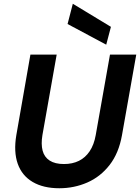

<svg xmlns="http://www.w3.org/2000/svg" viewBox="-20 -991 746 1023"><path d="M296 12Q211 12 154 -21.5Q97 -55 74.5 -118.5Q52 -182 67 -271L142 -700H282L206 -271Q198 -223 207 -188.5Q216 -154 244.5 -135.5Q273 -117 321 -117Q366 -117 400.5 -134Q435 -151 458 -185.5Q481 -220 490 -271L566 -700H706L630 -271Q613 -175 564 -112Q515 -49 445 -18.5Q375 12 296 12ZM546 -753 340 -863 368 -971 571 -848Z"/></svg>

Font: DM Sans 18pt ExtraBold
Style: Italic
Weight: 800
Italic angle: -10°
Designer: Colophon Foundry, Jonny Pinhorn
Foundry: Colophon Foundry
Version: Version 4.004;gftools[0.9.30]